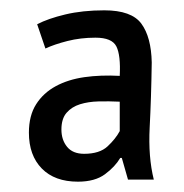

<svg xmlns="http://www.w3.org/2000/svg" viewBox="-20 -728 356 372"><path d="M52 -681Q73 -692 106.5 -700Q140 -708 182 -708Q235 -708 254 -682Q273 -656 274 -607Q273 -538 270 -481Q267 -424 278 -380H228L216 -422H213Q203 -405 183.5 -390.5Q164 -376 131 -376Q86 -376 61 -401.5Q36 -427 36 -471Q36 -504 50 -526Q64 -548 88 -561Q112 -574 143.5 -578.5Q175 -583 212 -581Q214 -621 205.5 -638Q197 -655 165 -655Q136 -655 110.5 -648.5Q85 -642 68 -634ZM143 -430Q173 -430 188.5 -444.5Q204 -459 212 -474V-531Q191 -532 171 -531.5Q151 -531 135 -526Q119 -521 109 -509.5Q99 -498 99 -477Q99 -457 110 -443.5Q121 -430 143 -430Z"/></svg>

Font: PT Sans Narrow
Style: Regular
Weight: 400
Width: 3
Designer: A.Korolkova, O.Umpeleva, V.Yefimov
Foundry: ParaType Ltd
Version: Version 2.003W OFL